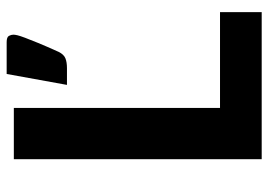

<svg xmlns="http://www.w3.org/2000/svg" viewBox="-132 -654 786 562"><g transform="rotate(-90 261.0 -373.0)"><path d="M506.5 -122V0H76V-725.5H226V-122ZM418.5 -746.5Q433.5 -746.5 437 -739.8Q440.5 -733 440.5 -727Q440.5 -722.5 438.8 -715Q437 -707.5 431.5 -692.8Q426 -678 416.2 -654.2Q406.5 -630.5 390 -594Q382.5 -579 371.2 -574.5Q360 -570 342.5 -570H293.5L325.5 -746.5Z"/></g></svg>

Font: LatoLatin Heavy
Style: Regular
Weight: 800
Designer: Lukasz Dziedzic with Adam Twardoch and Botio Nikoltchev
Foundry: tyPoland Lukasz Dziedzic
Version: Version 2.015; 2015-08-06; http://www.latofonts.com/